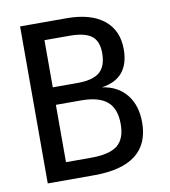

<svg xmlns="http://www.w3.org/2000/svg" viewBox="-72 -666 644 728"><g transform="rotate(-10 250.0 -302.0)"><path d="M135.7 -288.1V-67.4H232.4Q303.7 -67.4 334.5 -92.3Q365.2 -117.2 365.2 -173.8Q365.2 -233.4 333 -260.7Q300.8 -288.1 232.4 -288.1ZM135.7 -537.1V-355.5H231.4Q290 -355.5 316.4 -377.9Q342.8 -400.4 342.8 -451.2Q342.8 -497.1 316.9 -517.1Q291 -537.1 231.4 -537.1ZM53.7 -604.5H232.4Q325.2 -604.5 375.5 -564.5Q425.8 -524.4 425.8 -451.2Q425.8 -395.5 399.4 -363.3Q373 -331.1 319.3 -323.2Q379.9 -314.5 413.1 -272.9Q446.3 -231.4 446.3 -166Q446.3 -83 392.6 -41.5Q338.9 0 232.4 0H53.7Z"/></g></svg>

Font: BabelStone Mayan Numerals
Style: Regular
Weight: 400
Designer: Andrew West
Foundry: BabelStone
Version: Version 11.000 June 09, 2018